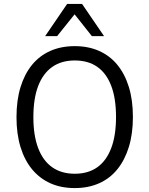

<svg xmlns="http://www.w3.org/2000/svg" viewBox="-20 -949 761 978"><path d="M361 9Q291 9 236.5 -15.5Q182 -40 143.5 -86.5Q105 -133 84.5 -200Q64 -267 64 -352Q64 -438 84.5 -505Q105 -572 143 -618.5Q181 -665 236 -689.5Q291 -714 361 -714Q430 -714 485 -689.5Q540 -665 578 -618.5Q616 -572 636.5 -505.5Q657 -439 657 -353Q657 -268 636.5 -201Q616 -134 578 -87Q540 -40 485 -15.5Q430 9 361 9ZM361 -64Q429 -64 475.5 -97Q522 -130 546.5 -194.5Q571 -259 571 -353Q571 -448 546.5 -512Q522 -576 475.5 -608.5Q429 -641 361 -641Q293 -641 246 -608Q199 -575 174.5 -511Q150 -447 150 -352Q150 -259 174.5 -194.5Q199 -130 246 -97Q293 -64 361 -64ZM210 -765 322 -929H398L510 -765H448L360 -876L271 -765Z"/></svg>

Font: Nunito Sans 10pt SemiCondensed
Style: Regular
Weight: 400
Width: 4
Designer: Vernon Adams
Foundry: Vernon Adams
Version: Version 3.101;gftools[0.9.27]